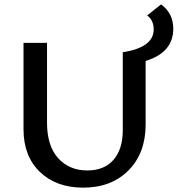

<svg xmlns="http://www.w3.org/2000/svg" viewBox="-20 -855 816 882"><path d="M776 -723Q776 -614 649 -575V-283Q649 -152 570.5 -72.5Q492 7 362 7Q238 7 163 -65.5Q88 -138 88 -261V-658H196V-292Q196 -185 247 -128.5Q298 -72 381 -72Q459 -72 501.5 -121Q544 -170 544 -257V-615Q686 -637 686 -720Q686 -762 656 -784L720 -835Q776 -794 776 -723Z"/></svg>

Font: EauTest Semibold
Style: Regular
Weight: 600
Designer: Christian Thalmann (Catharsis Fonts)
Version: Version 0.001;PS 000.001;hotconv 1.0.88;makeotf.lib2.5.64775